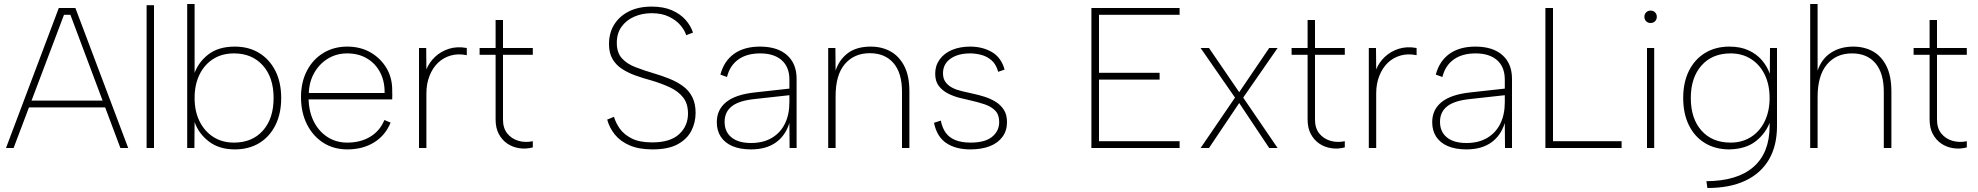

<svg xmlns="http://www.w3.org/2000/svg" viewBox="-20 -740 9891 960"><path d="M332 -666H300L48 0H10L274 -700H357L621 0H582ZM112 -237H520V-203H112Z M713 -714H750V0H713Z M950 -367Q969 -426 1020 -466.5Q1071 -507 1154 -507Q1224 -507 1276 -475Q1328 -443 1357 -385.5Q1386 -328 1386 -250Q1386 -172 1357 -114Q1328 -56 1276 -24.5Q1224 7 1154 7Q1076 7 1024.5 -32.5Q973 -72 953 -130L952 0H916V-720H953V-364ZM1348 -250Q1348 -353 1294 -413Q1240 -473 1150 -473Q1090 -473 1046 -445Q1002 -417 977.5 -367Q953 -317 953 -250Q953 -183 978 -133Q1003 -83 1047 -55Q1091 -27 1150 -27Q1241 -27 1294.5 -87Q1348 -147 1348 -250Z M1717 7Q1648 7 1596 -26.5Q1544 -60 1514.5 -119Q1485 -178 1485 -255Q1485 -329 1514.5 -386Q1544 -443 1596.5 -475Q1649 -507 1716 -507Q1782 -507 1832.5 -478Q1883 -449 1912.5 -399.5Q1942 -350 1941 -286Q1941 -278 1941.5 -266.5Q1942 -255 1941 -243H1523Q1525 -179 1550 -130.5Q1575 -82 1618 -54.5Q1661 -27 1716 -27Q1783 -27 1831.5 -56.5Q1880 -86 1902 -140L1933 -127Q1907 -63 1850.5 -28Q1794 7 1717 7ZM1903 -275Q1904 -333 1881 -377.5Q1858 -422 1815.5 -447.5Q1773 -473 1716 -473Q1663 -473 1620.5 -447.5Q1578 -422 1552 -377Q1526 -332 1524 -275Z M2075 -500H2111L2112 -393Q2126 -428 2155 -455.5Q2184 -483 2224.5 -496Q2265 -509 2314 -500V-464Q2271 -473 2234 -462.5Q2197 -452 2170 -426Q2143 -400 2127.5 -360.5Q2112 -321 2112 -274V0H2075Z M2458 -500V-640H2495V-500H2644V-466H2495V-142Q2495 -99 2516.5 -72.5Q2538 -46 2572 -36Q2606 -26 2644 -34V-3Q2610 6 2576.5 1Q2543 -4 2516.5 -22Q2490 -40 2474 -70Q2458 -100 2458 -142V-466H2378V-500Z M3050 -156Q3058 -127 3078.5 -97.5Q3099 -68 3138 -48Q3177 -28 3241 -28Q3331 -28 3375.5 -69Q3420 -110 3420 -172Q3420 -222 3395.5 -253Q3371 -284 3329 -303.5Q3287 -323 3236 -338Q3195 -349 3157.5 -362.5Q3120 -376 3090 -395.5Q3060 -415 3042.5 -445Q3025 -475 3025 -520Q3025 -576 3051.5 -618Q3078 -660 3125.5 -683.5Q3173 -707 3238 -707Q3298 -707 3340 -688.5Q3382 -670 3408 -640.5Q3434 -611 3445 -577L3411 -564Q3404 -588 3382.5 -613.5Q3361 -639 3325 -656.5Q3289 -674 3238 -674Q3191 -674 3151 -656.5Q3111 -639 3087.5 -606Q3064 -573 3064 -526Q3064 -477 3089 -449Q3114 -421 3156.5 -404.5Q3199 -388 3250 -373Q3291 -361 3329 -345.5Q3367 -330 3396 -308.5Q3425 -287 3441.5 -254.5Q3458 -222 3458 -176Q3458 -127 3436.5 -85.5Q3415 -44 3368 -18.5Q3321 7 3243 7Q3175 7 3128.5 -13Q3082 -33 3054.5 -67Q3027 -101 3016 -142Z M3928 0 3927 -125Q3907 -61 3858.5 -27Q3810 7 3735 7Q3681 7 3643 -9Q3605 -25 3584.5 -55.5Q3564 -86 3564 -129Q3564 -192 3611.5 -230Q3659 -268 3756 -278L3927 -297V-342Q3927 -405 3888.5 -439Q3850 -473 3781 -473Q3714 -473 3671.5 -442.5Q3629 -412 3615 -355L3582 -367Q3600 -435 3650.5 -471Q3701 -507 3780 -507Q3867 -507 3915 -464.5Q3963 -422 3963 -346V0ZM3927 -264 3755 -245Q3675 -237 3639 -208.5Q3603 -180 3603 -131Q3603 -81 3637.5 -53Q3672 -25 3735 -25Q3796 -25 3839 -50.5Q3882 -76 3904.5 -121.5Q3927 -167 3927 -229Z M4121 -500H4157L4158 -387Q4176 -442 4219.5 -474.5Q4263 -507 4334 -507Q4389 -507 4432.5 -483Q4476 -459 4501.5 -409.5Q4527 -360 4527 -284V0H4490V-282Q4490 -375 4447.5 -424.5Q4405 -474 4329 -474Q4251 -474 4204.5 -420Q4158 -366 4158 -259V0H4121Z M4684 -137Q4691 -101 4708.5 -76.5Q4726 -52 4757 -39.5Q4788 -27 4833 -27Q4905 -27 4940.5 -56Q4976 -85 4976 -130Q4976 -167 4955.5 -187.5Q4935 -208 4901.5 -219Q4868 -230 4832 -238Q4809 -243 4779 -250.5Q4749 -258 4721 -272Q4693 -286 4674.5 -309.5Q4656 -333 4656 -372Q4656 -412 4678.5 -443Q4701 -474 4740.5 -490.5Q4780 -507 4831 -507Q4892 -507 4939 -480Q4986 -453 5003 -392L4971 -381Q4960 -420 4936.5 -439.5Q4913 -459 4885 -466Q4857 -473 4831 -473Q4770 -473 4732.5 -446.5Q4695 -420 4695 -374Q4695 -346 4708.5 -328.5Q4722 -311 4743 -300.5Q4764 -290 4790.5 -284Q4817 -278 4843 -272Q4872 -266 4902 -256.5Q4932 -247 4957.5 -231.5Q4983 -216 4999 -191.5Q5015 -167 5015 -129Q5015 -87 4992.5 -56Q4970 -25 4929 -9Q4888 7 4832 7Q4758 7 4711 -25Q4664 -57 4650 -126Z M5878 -666H5475V-376H5778V-342H5475V-34H5878V0H5437V-700H5878Z M5983 -500H6025L6176 -279L6326 -500H6368L6196 -252L6368 0H6326L6176 -225L6025 0H5983L6155 -252Z M6518 -500V-640H6555V-500H6704V-466H6555V-142Q6555 -99 6576.5 -72.5Q6598 -46 6632 -36Q6666 -26 6704 -34V-3Q6670 6 6636.5 1Q6603 -4 6576.5 -22Q6550 -40 6534 -70Q6518 -100 6518 -142V-466H6438V-500Z M6824 -500H6860L6861 -393Q6875 -428 6904 -455.5Q6933 -483 6973.5 -496Q7014 -509 7063 -500V-464Q7020 -473 6983 -462.5Q6946 -452 6919 -426Q6892 -400 6876.5 -360.5Q6861 -321 6861 -274V0H6824Z M7505 0 7504 -125Q7484 -61 7435.5 -27Q7387 7 7312 7Q7258 7 7220 -9Q7182 -25 7161.5 -55.5Q7141 -86 7141 -129Q7141 -192 7188.5 -230Q7236 -268 7333 -278L7504 -297V-342Q7504 -405 7465.5 -439Q7427 -473 7358 -473Q7291 -473 7248.5 -442.5Q7206 -412 7192 -355L7159 -367Q7177 -435 7227.5 -471Q7278 -507 7357 -507Q7444 -507 7492 -464.5Q7540 -422 7540 -346V0ZM7504 -264 7332 -245Q7252 -237 7216 -208.5Q7180 -180 7180 -131Q7180 -81 7214.5 -53Q7249 -25 7312 -25Q7373 -25 7416 -50.5Q7459 -76 7481.5 -121.5Q7504 -167 7504 -229Z M7745 -700V-34H8088V0H7707V-700Z M8215 -500H8251V0H8215ZM8233 -625Q8220 -625 8211 -633.5Q8202 -642 8202 -656Q8202 -670 8211 -678.5Q8220 -687 8233 -687Q8246 -687 8255 -678.5Q8264 -670 8264 -656Q8264 -642 8255 -633.5Q8246 -625 8233 -625Z M8830 -500H8865V-110Q8865 -11 8824.5 58Q8784 127 8706.5 163.5Q8629 200 8517 200L8512 166Q8667 165 8747.5 94.5Q8828 24 8828 -110V-135L8831 -134Q8811 -76 8761 -35.5Q8711 5 8627 7Q8557 7 8505 -24.5Q8453 -56 8424.5 -114Q8396 -172 8396 -250Q8396 -328 8424.5 -385.5Q8453 -443 8505 -475Q8557 -507 8627 -507Q8683 -507 8723.5 -488Q8764 -469 8790 -438.5Q8816 -408 8829 -371ZM8434 -250Q8434 -147 8487.5 -87Q8541 -27 8633 -27Q8691 -27 8735 -55Q8779 -83 8803.5 -133.5Q8828 -184 8828 -250Q8828 -317 8803.5 -367Q8779 -417 8735 -445Q8691 -473 8633 -473Q8541 -473 8487.5 -412.5Q8434 -352 8434 -250Z M9031 -720H9068V-387Q9088 -446 9135 -476.5Q9182 -507 9246 -507Q9301 -507 9344 -483.5Q9387 -460 9412 -410Q9437 -360 9437 -282V0H9399V-281Q9399 -374 9357.5 -423.5Q9316 -473 9240 -473Q9161 -473 9114.5 -417.5Q9068 -362 9068 -255V0H9031Z M9628 -500V-640H9665V-500H9814V-466H9665V-142Q9665 -99 9686.5 -72.5Q9708 -46 9742 -36Q9776 -26 9814 -34V-3Q9780 6 9746.5 1Q9713 -4 9686.5 -22Q9660 -40 9644 -70Q9628 -100 9628 -142V-466H9548V-500Z"/></svg>

Font: Albert Sans ExtraLight
Style: Regular
Weight: 250
Designer: Andreas Rasmussen
Foundry: a.Foundry
Version: Version 1.025